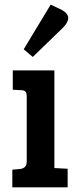

<svg xmlns="http://www.w3.org/2000/svg" viewBox="-20 -806 336 826"><path d="M214 -503V-83L271 -80V0H33V-76L66 -79Q95 -82 95 -111V-389Q95 -406 89.5 -412Q84 -418 70 -418L35 -420V-503ZM82 -594 198 -786 245 -764Q274 -748 273.5 -728Q273 -708 249 -685L121 -561Z"/></svg>

Font: Bree Serif
Style: Regular
Weight: 400
Designer: Veronika Burian, Jos Scaglione
Foundry: TypeTogether
Version: Version 1.001